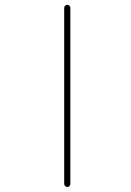

<svg xmlns="http://www.w3.org/2000/svg" viewBox="-20 -792 540 790"><path d="M244.1 -35.2V-759.8Q244.1 -764.6 248 -768.6Q252 -772.5 256.8 -772.5Q261.7 -772.5 265.6 -768.6Q269.5 -764.6 269.5 -759.8V-35.2Q269.5 -30.3 265.6 -26.4Q261.7 -22.5 256.8 -22.5Q252 -22.5 248 -26.4Q244.1 -30.3 244.1 -35.2Z"/></svg>

Font: Rounded Mgen+ 1m thin
Style: Regular
Weight: 100
Designer: [Source Han Sans]
Ryoko NISHIZUKA  (kana & ideographs); Paul D. Hunt (Latin, Greek & Cyrillic); Wenlong ZHANG  (bopomofo
Version: Version 1.059.20150602